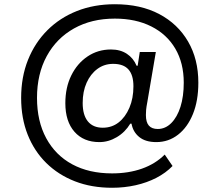

<svg xmlns="http://www.w3.org/2000/svg" viewBox="-20 -734 1039 908"><path d="M510 154Q413 154 334.5 123.5Q256 93 199 37Q142 -19 111 -97Q80 -175 80 -271Q80 -370 112.5 -451Q145 -532 204 -591Q263 -650 344 -682Q425 -714 523 -714Q645 -714 733 -667.5Q821 -621 869.5 -537.5Q918 -454 918 -343Q918 -258 892.5 -195Q867 -132 822 -97Q777 -62 719 -62Q668 -62 638.5 -86Q609 -110 602 -149H596Q572 -109 532.5 -85.5Q493 -62 450 -62Q375 -62 332 -111Q289 -160 289 -246Q289 -320 317 -377Q345 -434 394 -467Q443 -500 505 -500Q549 -500 580 -479.5Q611 -459 626 -423H631L641 -488H717L677 -253Q672 -227 671 -214Q670 -201 670 -190Q670 -156 684 -140Q698 -124 726 -124Q762 -124 790 -152Q818 -180 833.5 -229Q849 -278 849 -343Q849 -436 809 -504Q769 -572 695.5 -609Q622 -646 523 -646Q413 -646 330 -599.5Q247 -553 201 -468.5Q155 -384 155 -271Q155 -161 198.5 -80.5Q242 0 321.5 43Q401 86 510 86Q588 86 651.5 63.5Q715 41 759 -3L796 51Q764 84 719.5 107Q675 130 621.5 142Q568 154 510 154ZM466 -130Q509 -130 541 -155Q573 -180 592 -224.5Q611 -269 611 -326Q611 -379 587.5 -405.5Q564 -432 515 -432Q473 -432 440.5 -408Q408 -384 389.5 -342.5Q371 -301 371 -247Q371 -190 395.5 -160Q420 -130 466 -130Z"/></svg>

Font: Nunito Sans 12pt ExtraLight 6pt Medium
Style: Regular
Weight: 500
Version: Version 3.101;gftools[0.9.27]